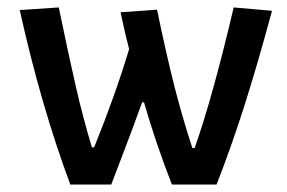

<svg xmlns="http://www.w3.org/2000/svg" viewBox="-20 -496 771 516"><path d="M33 -469 138 -476Q165 -345 184.5 -260.5Q204 -176 227 -100H233Q289 -238 327 -364Q318 -397 304 -463L402 -470Q427 -350 448 -267Q469 -184 497 -98H503Q551 -233 608 -476L711 -467Q673 -326 638 -215.5Q603 -105 562 0H442Q399 -110 367 -221H362Q338 -154 300 -55L279 0H169Q90 -212 33 -469Z"/></svg>

Font: Athiti SemiBold
Style: Regular
Weight: 600
Designer: CadsonDemak Team
Foundry: CadsonDemak
Version: Version 1.033